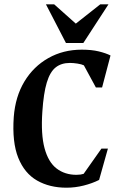

<svg xmlns="http://www.w3.org/2000/svg" viewBox="-20 -858 558 893"><path d="M289.1 15Q210.6 15 152.3 -18.4Q94 -51.8 64.9 -124.1Q35.8 -196.5 44 -314Q51.3 -409 93.6 -479Q135.9 -549 205.1 -588Q274.3 -627 360 -627Q406.2 -627 439.1 -619Q472 -611 494 -600L454.8 -451.1H426L370.1 -554.1Q359.8 -559.3 340.3 -562.3Q320.8 -565.3 305 -565.3Q265 -565.3 238.7 -544.3Q212.4 -523.3 197.6 -474Q182.7 -424.7 177 -338.9Q169.7 -233.4 187.2 -168.7Q204.6 -104 243.1 -74.4Q281.5 -44.9 335.6 -44.9Q345.9 -44.9 354.6 -46.2Q363.2 -47.5 369 -49.5L451.8 -166.9H481.9L440.9 -21.1Q409.1 -5.1 369.6 4.9Q330.1 15 289.1 15ZM286.8 -657.9 193.6 -838H231.8L332.6 -748.1L446.5 -838H484.6L367.5 -657.9Z"/></svg>

Font: Ancizar Serif Light
Style: Italic
Weight: 300
Italic angle: -4°
Designer: Cesar Puertas, Viviana Monsalve, Julian Moncada, Julian Prieto, Jose Castro, Felipe Aragon, Mariel Hernandez, Sara Alarc
Version: Version 8.100